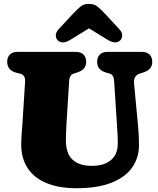

<svg xmlns="http://www.w3.org/2000/svg" viewBox="-20 -974 836 1014"><path d="M598 -309 583 -543Q582 -562.5 576 -572.5Q570 -582.5 557 -586L541 -590.5Q518 -597 505.5 -611Q493 -625 493 -648Q493 -671.5 507 -685.8Q521 -700 547 -700H730Q756 -700 770 -685.8Q784 -671.5 784 -648Q784 -625 771.5 -611.5Q759 -598 736 -591L720 -586Q702.5 -580.5 694.2 -568Q686 -555.5 688 -533L709 -310Q711.5 -284 712.8 -259Q714 -234 714 -207Q714 -141.5 678.5 -90.2Q643 -39 570 -9.5Q497 20 384 20Q291 20 225.8 -7Q160.5 -34 126.2 -85.8Q92 -137.5 92 -212Q92 -225.5 93.2 -247.5Q94.5 -269.5 96.2 -291.8Q98 -314 99 -329L112.5 -542Q113.5 -561.5 107 -571.5Q100.5 -581.5 82 -586L66 -590Q18 -602.5 18 -648Q18 -671.5 32 -685.8Q46 -700 72 -700H381Q407 -700 421 -685.8Q435 -671.5 435 -648Q435 -625 422.5 -611.5Q410 -598 387 -591L371 -586Q358.5 -582.5 352.2 -572.5Q346 -562.5 345 -543L331 -319Q329.5 -293 328.8 -271Q328 -249 328 -234Q328 -163 363.5 -130.5Q399 -98 464 -98Q509.5 -98 540.2 -112.2Q571 -126.5 586.5 -152.8Q602 -179 602 -215Q602 -249 600.5 -269.8Q599 -290.5 598 -309ZM498 -854H402L548 -764Q590 -738 614.5 -760.5Q624 -769 625.2 -785.5Q626.5 -802 610 -820L534 -902Q512.5 -925 495 -939.2Q477.5 -953.5 450 -953.5Q422.5 -953.5 405 -939.2Q387.5 -925 366 -902L290 -820Q273.5 -802 274.8 -785.5Q276 -769 285.5 -760.5Q310 -738 352 -764Z"/></svg>

Font: Fraunces SuperSoft Wonky
Style: Regular
Weight: 900
Version: Version 1.000;[b76b70a41]